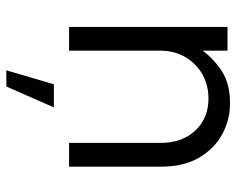

<svg xmlns="http://www.w3.org/2000/svg" viewBox="-90 -458 746 606"><g transform="rotate(90 283.0 -155.0)"><path d="M65 0V-500H140V-422Q167 -458 206 -483Q245 -508 306 -508Q358 -508 403.5 -483.5Q449 -459 477.5 -410.5Q506 -362 506 -291V0H431V-289Q431 -357 392 -398.5Q353 -440 291 -440Q249 -440 215 -421Q181 -402 160.5 -367.5Q140 -333 140 -288V0ZM202 198 246 48H319L253 198Z"/></g></svg>

Font: Questrial
Style: Regular
Weight: 400
Designer: Joe Prince, Laura Meseguer
Foundry: Joe Prince, Laura Meseguer
Version: Version 2.000; ttfautohint (v1.8.3)